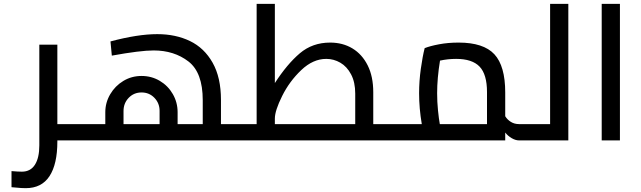

<svg xmlns="http://www.w3.org/2000/svg" viewBox="-20 -732 3342 1001"><path d="M417 0H279V6Q279 124 238 186.5Q197 249 114 249Q91 249 64 246L40 244V160Q73 163 94 163Q139 163 162 127Q185 91 185 26V-499H279V-85H417Z M1227 -85V0H417V-85H529V-147Q529 -197 554.5 -240.5Q580 -284 623 -310Q666 -336 718 -336Q770 -336 813 -310.5Q856 -285 881 -241.5Q906 -198 906 -147V-85H1037V-210Q1037 -354 962.5 -411.5Q888 -469 781 -469Q712 -469 563 -442L556 -516Q698 -554 800 -554Q896 -554 970.5 -518Q1045 -482 1088.5 -405Q1132 -328 1132 -211V-85ZM624 -153V-85H812V-154Q812 -194 785 -222Q758 -250 718 -250Q678 -250 651 -222Q624 -194 624 -153Z M2017 -85V0H1227V-85H1318V-712H1413V-299Q1477 -398 1543 -454Q1609 -510 1701 -510Q1767 -510 1817.5 -479.5Q1868 -449 1897 -391Q1926 -333 1926 -251V-85ZM1413 -114V-85H1832V-244Q1832 -303 1810.5 -344Q1789 -385 1754.5 -405Q1720 -425 1681 -425Q1612 -425 1550.5 -366.5Q1489 -308 1451 -231.5Q1413 -155 1413 -114Z M2725 -85V0H2686Q2668 0 2648 -11.5Q2628 -23 2614 -41V0H2017V-85H2179Q2165 -167 2165 -246Q2165 -309 2174 -373.5Q2183 -438 2194 -481Q2221 -492 2268.5 -501Q2316 -510 2371 -510Q2501 -510 2557.5 -449Q2614 -388 2614 -250V-126Q2625 -108 2643.5 -96.5Q2662 -85 2686 -85ZM2273 -85H2519V-252Q2519 -344 2480.5 -384.5Q2442 -425 2358 -425Q2315 -425 2274 -416Q2259 -324 2259 -246Q2259 -201 2263.5 -156.5Q2268 -112 2273 -85Z M2943 -712V0H2725V-85H2848V-712Z M3117 -712H3212V0H3117Z"/></svg>

Font: sheba-seeBold
Style: Regular
Weight: 600
Designer: Mohamed Galeb, the designers
Foundry: Kief Type Foundry
Version: Version 2.010; ttfautohint (v1.5.33-1714) -l 8 -r 50 -G 200 